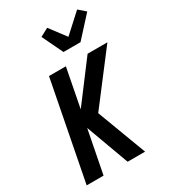

<svg xmlns="http://www.w3.org/2000/svg" viewBox="-222 -1030 996 1133"><g transform="rotate(-30 276.0 -463.5)"><path d="M303 0 196 -292 139 0H24L154 -670H269L218 -406L417 -670H552L296 -335L422 0ZM299 -750 231 -892 287 -922 369 -813 494 -927 540 -887 415 -750Z"/></g></svg>

Font: Lode Term
Style: Bold Italic
Weight: 700
Italic angle: -11°
Monospace: yes
Designer: Belleve Invis
Foundry: Belleve Invis
Version: Version 29.2.0